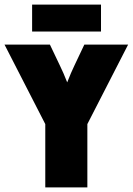

<svg xmlns="http://www.w3.org/2000/svg" viewBox="-28 -820 581 840"><path d="M170.1 0V-277.1L-8.3 -625H190.3L234 -533.3Q241.7 -517.4 249.7 -499.3Q257.6 -481.2 266 -459.7Q274.3 -481.2 282.3 -499.7Q290.3 -518.1 297.9 -534L341 -625H532.6L354.2 -277.1V0ZM112.5 -681.9V-800H413.9V-681.9Z"/></svg>

Font: Afacad Flux Black
Style: Regular
Weight: 900
Designer: Kristian Moeller
Foundry: Dicotype
Version: Version 1.100